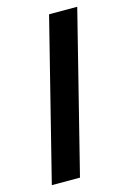

<svg xmlns="http://www.w3.org/2000/svg" viewBox="-107 -736 531 790"><g transform="rotate(-15 158.0 -341.0)"><path d="M13 0 184 -682H304L133 0Z"/></g></svg>

Font: Montagu Slab 16pt
Style: Bold
Weight: 700
Designer: Florian Karsten
Foundry: Florian Karsten
Version: Version 1.000; ttfautohint (v1.8.3)